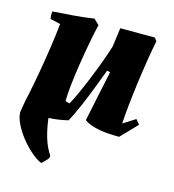

<svg xmlns="http://www.w3.org/2000/svg" viewBox="-104 -563 786 869"><g transform="rotate(15 288.5 -129.0)"><path d="M168 218Q143 207 116 183Q89 159 66 129Q43 99 29.5 69.5Q16 40 17 18Q20 -4 25 -30.5Q30 -57 34 -72Q45 -126 55.5 -186Q66 -246 74.5 -304.5Q83 -363 88 -412L40 -423Q37 -440 39 -458Q86 -461 136.5 -465Q187 -469 232 -476L257 -452Q248 -415 238.5 -364Q229 -313 220.5 -258.5Q212 -204 207 -157.5Q202 -111 202 -82Q211 -78 222 -76Q233 -95 249.5 -131Q266 -167 284 -211Q302 -255 318 -298.5Q334 -342 344 -375L356 -464H518L529 -449Q521 -410 512.5 -357.5Q504 -305 496.5 -249Q489 -193 483.5 -141Q478 -89 476 -50L533 -86L551 -64L478 12Q454 12 424 10Q394 8 364 0.5Q334 -7 313 -22L363 -260L348 -263Q333 -223 314 -173.5Q295 -124 275 -78Q255 -32 238 -1Q213 5 191.5 8Q170 11 147 12Q153 62 165.5 103Q178 144 199 175L198 187Q184 204 168 218Z"/></g></svg>

Font: Labrada ExtraBold
Style: Italic
Weight: 800
Italic angle: -7°
Designer: Mercedes Jáuregui
Foundry: Omnibus-Type Team
Version: Version 1.000; ttfautohint (v1.8.4.7-5d5b)